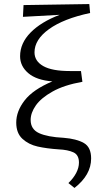

<svg xmlns="http://www.w3.org/2000/svg" viewBox="-20 -731 488 946"><path d="M429 50Q429 131 347 195L317 171Q342 147 355.5 121Q369 95 369 70Q369 32 341.5 19.5Q314 7 270 5Q210 1 165.5 -9Q121 -19 90.5 -47Q60 -75 60 -127Q60 -183 101.5 -236.5Q143 -290 238 -330Q160 -336 119.5 -370.5Q79 -405 79 -454Q79 -518 130.5 -570.5Q182 -623 274 -658L93 -648L96 -706L420 -711L424 -667Q293 -639 221.5 -587.5Q150 -536 150 -473Q150 -430 193 -405.5Q236 -381 324 -381H379L386 -328Q296 -312 239 -280Q182 -248 156.5 -211.5Q131 -175 131 -140Q131 -94 172.5 -75Q214 -56 294 -52Q357 -47 393 -26.5Q429 -6 429 50Z"/></svg>

Font: Ysabeau Infant
Style: Regular
Weight: 400
Designer: Christian Thalmann (Catharsis Fonts)
Version: Version 0.003